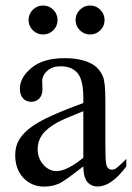

<svg xmlns="http://www.w3.org/2000/svg" viewBox="-20 -673 484 702"><path d="M284.7 -64.5Q215.8 -11.2 198.2 -2.9Q171.9 9.3 142.1 9.3Q95.7 9.3 65.7 -22.5Q35.6 -54.2 35.6 -106Q35.6 -138.7 50.3 -162.6Q70.3 -195.8 119.9 -225.1Q169.4 -254.4 284.7 -296.4V-314Q284.7 -380.9 263.4 -405.8Q242.2 -430.7 201.7 -430.7Q170.9 -430.7 152.8 -414.1Q134.3 -397.5 134.3 -376L135.3 -347.7Q135.3 -325.2 123.8 -313Q112.3 -300.8 93.8 -300.8Q75.7 -300.8 64.2 -313.5Q52.7 -326.2 52.7 -348.1Q52.7 -390.1 95.7 -425.3Q138.7 -460.4 216.3 -460.4Q275.9 -460.4 314 -440.4Q342.8 -425.3 356.4 -393.1Q365.2 -372.1 365.2 -307.1V-155.3Q365.2 -91.3 367.7 -76.9Q370.1 -62.5 375.7 -57.6Q381.3 -52.7 388.7 -52.7Q396.5 -52.7 402.3 -56.2Q412.6 -62.5 441.9 -91.8V-64.5Q387.2 8.8 337.4 8.8Q313.5 8.8 299.3 -7.8Q285.2 -24.4 284.7 -64.5ZM284.7 -96.2V-266.6Q210.9 -237.3 189.5 -225.1Q150.9 -203.6 134.3 -180.2Q117.7 -156.7 117.7 -128.9Q117.7 -93.8 138.7 -70.6Q159.7 -47.4 187 -47.4Q224.1 -47.4 284.7 -96.2ZM309.6 -652.8Q331.5 -652.8 346.9 -637.2Q362.3 -621.6 362.3 -599.6Q362.3 -577.6 346.9 -562.3Q331.5 -546.9 309.6 -546.9Q287.6 -546.9 272 -562.3Q256.3 -577.6 256.3 -599.6Q256.3 -621.6 272 -637.2Q287.6 -652.8 309.6 -652.8ZM137.2 -652.8Q159.7 -652.8 175 -637.2Q190.4 -621.6 190.4 -599.6Q190.4 -577.6 174.8 -562.3Q159.2 -546.9 137.7 -546.9Q115.7 -546.9 100.1 -562.3Q84.5 -577.6 84.5 -599.6Q84.5 -621.6 99.9 -637.2Q115.2 -652.8 137.2 -652.8Z"/></svg>

Font: Jameel Khushkhat-L
Style: Regular
Weight: 400
Version: Version 3.5